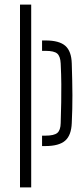

<svg xmlns="http://www.w3.org/2000/svg" viewBox="-20 -820 366 840"><path d="M164 -181V-226.5H178.5Q216.5 -226.5 230.8 -238.5Q245 -250.5 245.5 -281.5Q247 -332.5 247.8 -372.2Q248.5 -412 248.2 -452Q248 -492 245.5 -542.5Q244 -574 230.2 -585.8Q216.5 -597.5 179.5 -597.5H164V-643H179.5Q239 -643 265.8 -619.5Q292.5 -596 294 -542Q296.5 -464 296.8 -403.8Q297 -343.5 294 -282Q292 -228 265 -204.5Q238 -181 178.5 -181ZM67.5 0V-800H116.5V0Z"/></svg>

Font: Big Shoulders Stencil Text ExtraLight
Style: Regular
Weight: 250
Version: Version 2.001